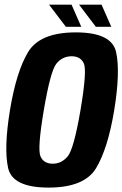

<svg xmlns="http://www.w3.org/2000/svg" viewBox="-20 -824 541 848"><path d="M194.5 4.5Q353 4.5 404.8 -82Q456.5 -168.5 484.5 -337.5Q512 -507 492.8 -594Q473.5 -681 315 -681Q156.5 -681 104.2 -594.2Q52 -507.5 24 -337.5Q-3.5 -169 15.8 -82.2Q35 4.5 194.5 4.5ZM213 -101Q173 -101 158.8 -133.5Q144.5 -166 173.5 -337.5Q203 -512 229.8 -543.8Q256.5 -575.5 296.5 -575.5Q335.5 -575.5 350.2 -544Q365 -512.5 335.5 -337.5Q306 -166 279 -133.5Q252 -101 213 -101ZM403.5 -705.5H471.5L428.5 -803.5H329ZM271 -705.5H339L296 -803.5H196.5Z"/></svg>

Font: Anybody Condensed
Style: Bold Italic
Weight: 700
Width: 3
Italic angle: -10°
Version: Version 1.113;gftools[0.9.25]